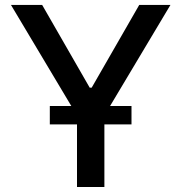

<svg xmlns="http://www.w3.org/2000/svg" viewBox="-20 -747 725 767"><path d="M23.8 -727.3 264.9 -323.5H179V-250H287.6V0H397V-250H505.3V-323.5H419.7L660.9 -727.3H536.2L346.2 -396.7H338.4L148.4 -727.3Z"/></svg>

Font: Margiela Sans Medium
Style: Regular
Weight: 500
Designer: Stefan Endress, Andreas Faust
Version: Version 1.100;FEAKit 1.0